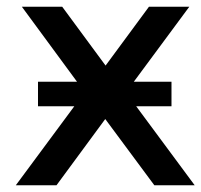

<svg xmlns="http://www.w3.org/2000/svg" viewBox="-20 -551 599 571"><path d="M93 -235H201L27 0H148L293 -197L439 0H559L385 -235H490V-308H378L543 -531H423L294 -356L165 -531H45L209 -308H93Z"/></svg>

Font: Cheyenne Sans Medium
Style: Regular
Weight: 500
Designer: The Public Sans project authors (U.S. Web Design System), Libre Franklin designed by Pablo Impallari and Rodrigo Fuenzal
Foundry: The Cheyenne Sans Project Authors
Version: Version 2.007